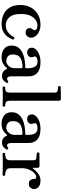

<svg xmlns="http://www.w3.org/2000/svg" viewBox="786 -1552 778 2390"><g transform="rotate(90 1175.0 -357.0)"><path d="M274 12Q213 12 160 -12Q107 -36 74.5 -88Q42 -140 42 -223Q42 -292 71.5 -348.5Q101 -405 156 -438.5Q211 -472 288 -472Q330 -472 366.5 -457Q403 -442 426 -415.5Q449 -389 449 -353Q449 -327 431 -307Q413 -287 386 -287Q359 -287 344 -301Q329 -315 330 -338Q330 -357 340.5 -368Q351 -379 355 -398Q359 -409 344 -421.5Q329 -434 295 -434Q265 -434 232.5 -414.5Q200 -395 177 -349Q154 -303 154 -223Q154 -132 193.5 -86Q233 -40 293 -40Q332 -40 361 -55.5Q390 -71 409.5 -93Q429 -115 438 -136Q445 -152 461 -145Q477 -139 470 -122Q460 -95 438 -64Q416 -33 377 -10.5Q338 12 274 12Z M689 12Q629 12 588 -19Q547 -50 547 -114Q547 -170 581.5 -207.5Q616 -245 677.5 -263.5Q739 -282 818 -282Q829 -282 829 -292V-320Q829 -373 809.5 -404Q790 -435 749 -435Q712 -435 694 -422Q676 -409 686 -388Q701 -355 684 -330.5Q667 -306 630 -306Q605 -306 589.5 -322Q574 -338 574 -365Q574 -393 597 -417Q620 -441 660.5 -456.5Q701 -472 754 -472Q843 -472 886.5 -433Q930 -394 930 -326V-120Q930 -81 938.5 -68.5Q947 -56 960 -56Q969 -56 975.5 -59Q982 -62 986 -66Q997 -77 1008 -65Q1013 -61 1012 -55Q1011 -49 1007 -43Q994 -22 975 -7.5Q956 7 927 7Q864 7 840 -50Q837 -58 832.5 -57Q828 -56 824 -51Q807 -27 774.5 -7.5Q742 12 689 12ZM738 -46Q766 -46 786.5 -62Q807 -78 818 -101Q829 -124 829 -144V-233Q829 -248 815 -248Q743 -248 700.5 -221Q658 -194 658 -131Q658 -93 673 -75Q688 -57 707 -51.5Q726 -46 738 -46Z M1073 0Q1057 0 1057 -17Q1057 -33 1073 -33Q1109 -33 1121 -46.5Q1133 -60 1133 -94V-639Q1133 -666 1127 -674.5Q1121 -683 1107 -685Q1100 -687 1086 -688.5Q1072 -690 1065 -691Q1051 -693 1051 -707Q1051 -722 1066 -724Q1069 -724 1089.5 -724.5Q1110 -725 1135.5 -725Q1161 -725 1182 -725.5Q1203 -726 1209 -726Q1234 -726 1234 -701V-96Q1234 -61 1246 -47Q1258 -33 1292 -33Q1307 -33 1307 -17Q1307 0 1292 0Q1285 0 1265.5 -1Q1246 -2 1223 -2.5Q1200 -3 1183 -3Q1166 -3 1143 -2.5Q1120 -2 1100 -1Q1080 0 1073 0Z M1519 12Q1459 12 1418 -19Q1377 -50 1377 -114Q1377 -170 1411.5 -207.5Q1446 -245 1507.5 -263.5Q1569 -282 1648 -282Q1659 -282 1659 -292V-320Q1659 -373 1639.5 -404Q1620 -435 1579 -435Q1542 -435 1524 -422Q1506 -409 1516 -388Q1531 -355 1514 -330.5Q1497 -306 1460 -306Q1435 -306 1419.5 -322Q1404 -338 1404 -365Q1404 -393 1427 -417Q1450 -441 1490.5 -456.5Q1531 -472 1584 -472Q1673 -472 1716.5 -433Q1760 -394 1760 -326V-120Q1760 -81 1768.5 -68.5Q1777 -56 1790 -56Q1799 -56 1805.5 -59Q1812 -62 1816 -66Q1827 -77 1838 -65Q1843 -61 1842 -55Q1841 -49 1837 -43Q1824 -22 1805 -7.5Q1786 7 1757 7Q1694 7 1670 -50Q1667 -58 1662.5 -57Q1658 -56 1654 -51Q1637 -27 1604.5 -7.5Q1572 12 1519 12ZM1568 -46Q1596 -46 1616.5 -62Q1637 -78 1648 -101Q1659 -124 1659 -144V-233Q1659 -248 1645 -248Q1573 -248 1530.5 -221Q1488 -194 1488 -131Q1488 -93 1503 -75Q1518 -57 1537 -51.5Q1556 -46 1568 -46Z M1897 0Q1883 0 1883 -17Q1883 -33 1897 -33Q1938 -33 1956.5 -46.5Q1975 -60 1975 -94V-374Q1975 -395 1970.5 -406.5Q1966 -418 1952 -419Q1947 -420 1934 -421.5Q1921 -423 1908.5 -424Q1896 -425 1891 -426Q1877 -428 1877 -442Q1877 -457 1892 -459Q1895 -459 1916.5 -459Q1938 -459 1965.5 -459.5Q1993 -460 2016 -460Q2039 -460 2045 -460Q2069 -460 2069 -435V-380Q2069 -377 2072 -376Q2075 -375 2078 -379Q2094 -401 2115.5 -422Q2137 -443 2164.5 -457.5Q2192 -472 2225 -472Q2279 -472 2306 -449Q2333 -426 2333 -390Q2333 -370 2317.5 -348.5Q2302 -327 2270 -327Q2235 -327 2222 -345.5Q2209 -364 2209 -381Q2209 -401 2204.5 -410Q2200 -419 2185 -419Q2159 -419 2133 -393.5Q2107 -368 2090.5 -328.5Q2074 -289 2074 -246V-96Q2074 -61 2096.5 -47Q2119 -33 2153 -33Q2169 -33 2169 -17Q2169 0 2153 0Q2143 0 2110 -1.5Q2077 -3 2024 -3Q1980 -3 1944 -1.5Q1908 0 1897 0Z"/></g></svg>

Font: Zen Old Mincho
Style: Bold
Weight: 700
Designer: Yoshimichi Ohira
Foundry: Positype
Version: Version 1.500